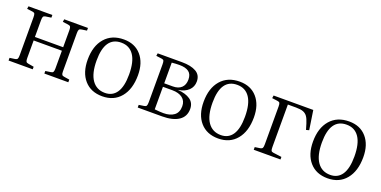

<svg xmlns="http://www.w3.org/2000/svg" viewBox="-17 -1098 3350 1688"><g transform="rotate(20 1658.0 -253.5)"><path d="M47.9 0V-24.9L98.1 -32.2Q113.8 -34.7 118.9 -43.7Q124 -52.7 124 -79.1V-430.2Q124 -456.1 119.4 -465.1Q114.7 -474.1 99.1 -476.1L45.9 -482.9L49.8 -507.8H272.9V-482.9L220.2 -475.1Q205.1 -472.7 200 -463.9Q194.8 -455.1 194.8 -431.2V-273.9H459V-434.1Q459 -457 453.6 -465.6Q448.2 -474.1 431.2 -476.1L379.9 -482.9L383.8 -507.8H606V-482.9L560.1 -476.1Q541.5 -474.1 535.6 -465.3Q529.8 -456.5 529.8 -433.1V-73.2Q529.8 -50.8 535.6 -42.5Q541.5 -34.2 560.1 -32.2L606.9 -24.9V0H382.8V-23.9L430.2 -30.8Q447.8 -32.7 453.4 -41.7Q459 -50.8 459 -75.2V-241.2H194.8V-76.2Q194.8 -53.2 200 -44.2Q205.1 -35.2 220.2 -33.2L273.9 -23.9V0Z M927.7 14.2Q820.8 14.2 759.8 -55.7Q698.7 -125.5 698.7 -246.1Q698.7 -373.5 762.5 -447.3Q826.2 -521 939 -521Q1042 -521 1101.8 -452.4Q1161.6 -383.8 1161.6 -267.1Q1161.6 -136.7 1099.1 -61.3Q1036.6 14.2 927.7 14.2ZM939.9 -22Q1010.7 -22 1048.3 -77.9Q1085.9 -133.8 1085.9 -246.1Q1085.9 -365.2 1044.9 -426Q1003.9 -486.8 926.8 -486.8Q774.9 -486.8 774.9 -266.1Q774.9 -145.5 818.1 -83.7Q861.3 -22 939.9 -22Z M1256.3 0V-24.9L1304.7 -32.2Q1320.8 -34.2 1326.2 -43.5Q1331.5 -52.7 1331.5 -78.1V-431.2Q1331.5 -456.5 1326.9 -465.3Q1322.3 -474.1 1305.7 -476.1L1254.4 -482.9L1258.3 -507.8H1486.3Q1569.8 -507.8 1618.2 -480.2Q1666.5 -452.6 1666.5 -392.1Q1666.5 -342.3 1632.3 -309.3Q1598.1 -276.4 1537.6 -267.1V-266.1Q1608.4 -261.2 1651.4 -231.7Q1694.3 -202.1 1694.3 -145Q1694.3 -74.2 1639.2 -37.1Q1584 0 1483.4 0ZM1402.3 -279.8H1482.4Q1534.7 -279.8 1563 -306.9Q1591.3 -334 1591.3 -382.8Q1591.3 -432.6 1561.5 -454.8Q1531.7 -477.1 1473.6 -477.1Q1440.4 -477.1 1402.3 -473.1ZM1485.4 -30.8Q1546.9 -30.8 1583.7 -58.3Q1620.6 -85.9 1620.6 -144Q1620.6 -193.8 1585.4 -220.5Q1550.3 -247.1 1489.3 -247.1H1402.3V-36.1Q1453.1 -30.8 1485.4 -30.8Z M2012.2 14.2Q1905.3 14.2 1844.2 -55.7Q1783.2 -125.5 1783.2 -246.1Q1783.2 -373.5 1846.9 -447.3Q1910.6 -521 2023.4 -521Q2126.5 -521 2186.3 -452.4Q2246.1 -383.8 2246.1 -267.1Q2246.1 -136.7 2183.6 -61.3Q2121.1 14.2 2012.2 14.2ZM2024.4 -22Q2095.2 -22 2132.8 -77.9Q2170.4 -133.8 2170.4 -246.1Q2170.4 -365.2 2129.4 -426Q2088.4 -486.8 2011.2 -486.8Q1859.4 -486.8 1859.4 -266.1Q1859.4 -145.5 1902.6 -83.7Q1945.8 -22 2024.4 -22Z M2341.8 0V-24.9L2391.1 -32.2Q2407.2 -35.2 2412.1 -44.4Q2417 -53.7 2417 -79.1V-432.1Q2417 -455.6 2412.1 -464.4Q2407.2 -473.1 2391.1 -475.1L2338.9 -481.9L2342.8 -507.8H2713.9L2741.2 -328.1L2713.9 -320.8L2697.8 -375Q2685.1 -416.5 2670.2 -437.3Q2655.3 -458 2631.3 -467Q2607.4 -476.1 2564.9 -476.1H2487.8V-79.1Q2487.8 -54.2 2492.4 -45.2Q2497.1 -36.1 2513.2 -34.2L2591.8 -23.9V0Z M3035.6 14.2Q2928.7 14.2 2867.7 -55.7Q2806.6 -125.5 2806.6 -246.1Q2806.6 -373.5 2870.4 -447.3Q2934.1 -521 3046.9 -521Q3149.9 -521 3209.7 -452.4Q3269.5 -383.8 3269.5 -267.1Q3269.5 -136.7 3207 -61.3Q3144.5 14.2 3035.6 14.2ZM3047.9 -22Q3118.7 -22 3156.2 -77.9Q3193.8 -133.8 3193.8 -246.1Q3193.8 -365.2 3152.8 -426Q3111.8 -486.8 3034.7 -486.8Q2882.8 -486.8 2882.8 -266.1Q2882.8 -145.5 2926 -83.7Q2969.2 -22 3047.9 -22Z"/></g></svg>

Font: Literata Light
Style: Regular
Weight: 300
Designer: Latin by Veronika Burian and Jose Scaglione. Greek by Irene Vlachou. Cyrillic by Vera Evstafieva.
Foundry: TypeTogether
Version: Version 3.021